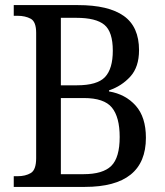

<svg xmlns="http://www.w3.org/2000/svg" viewBox="-20 -734 648 754"><path d="M34 0V-42H49Q80 -42 101 -54.5Q122 -67 122 -113V-605Q122 -649 100.5 -660.5Q79 -672 49 -672H34V-714H286Q406 -714 466 -671.5Q526 -629 526 -537Q526 -471 492 -433.5Q458 -396 408 -379V-375Q473 -364 513 -319Q553 -274 553 -193Q553 0 313 0ZM282 -399Q362 -399 392.5 -431.5Q423 -464 423 -535Q423 -609 390 -636.5Q357 -664 280 -664H219V-399ZM308 -50Q384 -50 417 -82.5Q450 -115 450 -196Q450 -274 419.5 -311.5Q389 -349 309 -349H219V-50Z"/></svg>

Font: Noto Serif Myanmar SemCond
Style: Regular
Weight: 400
Width: 4
Designer: Ben Mitchell and the Monotype Design Team
Foundry: Monotype Imaging Inc.
Version: Version 2.106; ttfautohint (v1.8.4.7-5d5b)